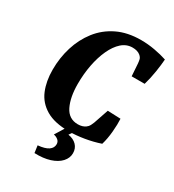

<svg xmlns="http://www.w3.org/2000/svg" viewBox="-189 -692 902 998"><g transform="rotate(30 262.5 -193.0)"><path d="M273 13Q187 13 135.5 -17.5Q84 -48 62 -101Q40 -154 40 -223Q40 -294 60 -359Q80 -424 120 -475.5Q160 -527 220.5 -556.5Q281 -586 362 -586Q403 -586 444.5 -578.5Q486 -571 519 -560Q517 -529 510 -484Q503 -439 491 -398H413L408 -472Q407 -484 404.5 -495Q402 -506 390 -516Q373 -530 343 -530Q307 -530 279 -505Q251 -480 231 -436.5Q211 -393 200.5 -338.5Q190 -284 190 -224Q190 -144 215 -93Q240 -42 295 -42Q309 -42 320.5 -45.5Q332 -49 340 -55Q351 -63 356 -73Q361 -83 365 -93L395 -181L473 -178Q475 -146 471 -100.5Q467 -55 456 -18Q412 -3 363.5 5Q315 13 273 13ZM311 -15 280 29Q312 34 330.5 53Q349 72 349 101Q349 130 327.5 153.5Q306 177 267 189.5Q228 202 175 200L169 157Q212 153 232 139Q252 125 252 103Q252 88 241 78.5Q230 69 214 66L264 -15Z"/></g></svg>

Font: Yrsa
Style: Italic
Weight: 400
Italic angle: -7.10001°
Designer: Anna Giedrys (Yrsa+Rasa design), David Brezina (Yrsa art-direction, Rasa art-direction, design)
Foundry: Rosetta Type Foundry
Version: Version 2.004